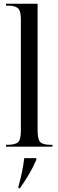

<svg xmlns="http://www.w3.org/2000/svg" viewBox="-20 -780 310 1021"><path d="M12 0V-10H20Q61 -10 76 -24Q91 -38 91 -84V-678Q91 -724 74.5 -737Q58 -750 24 -750H12V-760H180V-86Q180 -39 194 -24.5Q208 -10 250 -10H259V0ZM78 212Q89 173 96.5 137Q104 101 109 61H173V70Q157 108 133 148.5Q109 189 86 221H78Z"/></svg>

Font: Noto Serif Display Condensed
Style: Regular
Weight: 400
Width: 3
Designer: Monotype Design Team
Foundry: Monotype Imaging Inc.
Version: Version 2.009